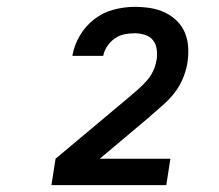

<svg xmlns="http://www.w3.org/2000/svg" viewBox="-20 -863 640 560"><path d="M130 -323 142 -400 358 -581Q371 -592 384 -603.5Q397 -615 408 -627.5Q419 -640 426.5 -655.5Q434 -671 436 -686Q436 -687 436 -687.5Q436 -688 437 -689Q439 -704 437 -719.5Q435 -735 426 -746Q417 -757 402.5 -761.5Q388 -766 373 -766Q358 -766 343 -763Q328 -760 315 -751Q302 -742 293 -728.5Q284 -715 281 -700H191Q196 -730 212.5 -758.5Q229 -787 255 -807Q281 -827 312 -835Q343 -843 373 -843Q396 -843 418.5 -839.5Q441 -836 461 -826.5Q481 -817 496.5 -801.5Q512 -786 520 -766Q528 -746 529 -722.5Q530 -699 526 -676Q522 -654 512.5 -632Q503 -610 488 -591Q473 -572 454.5 -556Q436 -540 418 -524L416 -522L271 -400H477L465 -323Z"/></svg>

Font: Iosevka SS04 Extended
Style: Bold Italic
Weight: 700
Width: 7
Italic angle: -9°
Monospace: yes
Designer: Belleve Invis
Foundry: Belleve Invis
Version: Version 19.0.0; ttfautohint (v1.8.4)